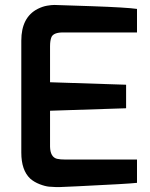

<svg xmlns="http://www.w3.org/2000/svg" viewBox="-20 -752 607 775"><path d="M132 -716Q152 -726 170 -729Q188 -732 199 -732Q210 -732 351 -727Q492 -722 533 -716V-621H234Q197 -621 188 -603Q182 -589 182 -565V-420L489 -410V-315L182 -305V-160Q183 -118 210 -111Q223 -108 244 -108H533V-14Q501 -10 292 0L223 3Q215 3 204.5 3Q194 3 178 1.5Q162 0 140 -8.5Q118 -17 102 -31Q66 -65 66 -136V-588Q66 -682 132 -716Z"/></svg>

Font: Exo
Style: DemiBold
Weight: 600
Designer: Natanael Gama
Version: Version 1.00